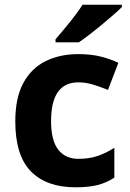

<svg xmlns="http://www.w3.org/2000/svg" viewBox="-20 -786 554 816"><path d="M300 10Q178 10 111.5 -57.5Q45 -125 45 -270Q45 -370 79 -433Q113 -496 173.5 -526Q234 -556 313 -556Q369 -556 410.5 -545Q452 -534 483 -519L439 -404Q404 -418 373.5 -427Q343 -436 313 -436Q197 -436 197 -271Q197 -189 227.5 -150Q258 -111 313 -111Q360 -111 396 -123.5Q432 -136 466 -158V-31Q432 -9 394.5 0.5Q357 10 300 10ZM498 -756Q484 -742 461 -722Q438 -702 411.5 -680Q385 -658 359.5 -638.5Q334 -619 315 -606H216V-619Q232 -638 253.5 -663.5Q275 -689 296 -716.5Q317 -744 331 -766H498Z"/></svg>

Font: Noto Sans Telugu
Style: Bold
Weight: 700
Designer: Jelle Bosma - Monotype Design Team
Foundry: Monotype Imaging Inc.
Version: Version 2.005; ttfautohint (v1.8.4.7-5d5b)